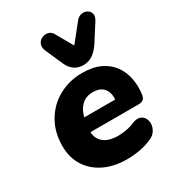

<svg xmlns="http://www.w3.org/2000/svg" viewBox="-187 -889 929 1014"><g transform="rotate(-30 277.5 -382.5)"><path d="M291 11Q212 11 153 -17.5Q94 -46 61 -98Q28 -150 28 -219Q28 -304 65.5 -368Q103 -432 167.5 -467.5Q232 -503 311 -503Q375 -503 419.5 -482Q464 -461 490.5 -425Q517 -389 526 -343.5Q535 -298 529 -250Q526 -225 515 -217.5Q504 -210 486 -210H173L185 -294H407L391 -281Q396 -312 388.5 -336Q381 -360 361.5 -373.5Q342 -387 309 -387Q277 -387 255 -373Q233 -359 219.5 -335Q206 -311 202 -281L195 -242Q186 -183 217 -151.5Q248 -120 311 -120Q334 -120 362.5 -125Q391 -130 412 -140Q439 -151 457.5 -145Q476 -139 485 -122.5Q494 -106 492.5 -86Q491 -66 479 -47.5Q467 -29 443 -19Q408 -3 368.5 4Q329 11 291 11ZM339 -535Q307 -535 284 -551.5Q261 -568 248 -598L201 -705Q192 -728 199.5 -745.5Q207 -763 224 -771Q241 -779 260 -775Q279 -771 290 -751L348 -649L432 -754Q447 -772 465.5 -775Q484 -778 499 -769.5Q514 -761 518.5 -744Q523 -727 509 -705L442 -600Q422 -570 397 -552.5Q372 -535 339 -535Z"/></g></svg>

Font: Nunito ExtraLight Black
Style: Italic
Weight: 900
Italic angle: -9°
Version: Version 3.602